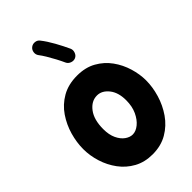

<svg xmlns="http://www.w3.org/2000/svg" viewBox="-287 -977 1140 1140"><g transform="rotate(-45 283.0 -407.0)"><path d="M289.1 -572.3Q358.4 -572.3 409.2 -543.7Q460 -515.1 493.2 -469Q526.4 -422.9 542.7 -368.4Q559.1 -314 559.1 -262.7Q559.1 -206.5 541.5 -147.2Q523.9 -87.9 488.8 -37.1Q453.6 13.7 400.4 44.9Q347.2 76.2 275.9 76.2Q210 76.2 159.4 48.3Q108.9 20.5 75 -25.4Q41 -71.3 23.7 -126.7Q6.3 -182.1 6.3 -237.3Q6.3 -293 22.9 -351.6Q39.6 -410.2 73.7 -460.4Q107.9 -510.7 161.6 -541.5Q215.3 -572.3 289.1 -572.3ZM289.1 -405.3Q241.7 -405.3 208 -360.8Q174.3 -316.4 174.3 -237.3Q174.3 -189.9 189.7 -157.2Q205.1 -124.5 228.5 -107.7Q252 -90.8 275.9 -90.8Q302.7 -90.8 329.6 -112.5Q356.4 -134.3 374.3 -172.9Q392.1 -211.4 392.1 -262.7Q392.1 -328.1 361.1 -366.7Q330.1 -405.3 289.1 -405.3ZM221.2 -880.9Q234.9 -891.6 252.9 -889.6Q271 -887.7 281.7 -873.5Q307.1 -841.3 332 -796.4Q356.9 -751.5 375 -711.9Q381.8 -696.3 375.2 -678.5Q368.7 -660.6 353 -653.8Q337.4 -647 319.8 -653.6Q302.2 -660.2 295.4 -675.8Q284.7 -699.7 270 -727.3Q255.4 -754.9 240.5 -779.5Q225.6 -804.2 213.4 -819.8Q202.6 -834 205.1 -852.1Q207.5 -870.1 221.2 -880.9Z"/></g></svg>

Font: Mikhak-DS2-FD Black
Style: Regular
Weight: 900
Designer: Amin Abedi
Version: Version 3.2